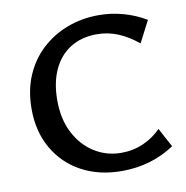

<svg xmlns="http://www.w3.org/2000/svg" viewBox="-77 -745 807 831"><g transform="rotate(-10 326.0 -329.0)"><path d="M394 12Q293 12 216.5 -29.5Q140 -71 97 -146Q54 -221 54 -319Q54 -401 81.5 -465.5Q109 -530 158 -575.5Q207 -621 271.5 -645.5Q336 -670 410 -670Q464 -670 517 -655.5Q570 -641 617 -613L568 -518Q524 -554 480 -572Q436 -590 387 -590Q320 -590 271 -559Q222 -528 196 -471.5Q170 -415 170 -337Q170 -255 201.5 -194Q233 -133 286.5 -99.5Q340 -66 404 -66Q457 -66 502 -86Q547 -106 580 -140L625 -56Q574 -22 516 -5Q458 12 394 12Z"/></g></svg>

Font: Ysabeau Office SemiBold
Style: Regular
Weight: 600
Designer: Christian Thalmann (Catharsis Fonts)
Version: Version 2.001;gftools[0.9.30]; featfreeze: tnum,lnum,ss02